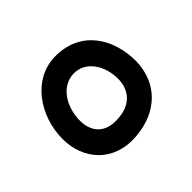

<svg xmlns="http://www.w3.org/2000/svg" viewBox="-87 -834 525 525"><g transform="rotate(-45 175.5 -571.0)"><path d="M321 -561C319 -478 263 -423 176 -416C82 -408 28 -474 28 -552C28 -641 86 -727 175 -727C272 -727 321 -650 321 -561ZM252 -562C252 -614 222 -660 174 -658C124 -655 97 -604 97 -554C97 -514 120 -481 174 -485C222 -487 252 -516 252 -562Z"/></g></svg>

Font: Snowfall
Style: Rev
Weight: 400
Designer: Jasper
Foundry: Cannot Into Space Fonts
Version: Version 0.9